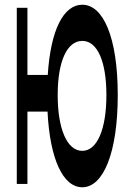

<svg xmlns="http://www.w3.org/2000/svg" viewBox="-20 -778 547 812"><path d="M51 -745V0H96V-306H181C191 -104 247 14 328 14C417 14 478 -132 478 -376C478 -619 417 -758 328 -758C249 -758 194 -652 182 -461H96V-745ZM224 -376C224 -520 264 -605 328 -605C391 -605 430 -520 430 -376C430 -232 391 -140 328 -140C264 -140 224 -232 224 -376Z"/></svg>

Font: 寒蝉无机体 CompactMedium
Style: Regular
Weight: 500
Width: 3
Designer: ChillTanhei {Warren2060}; 
Source Han Sans {Ryoko NISHIZUKA 西塚涼子 (kana, bopomofo & ideographs); Paul D. Hunt (Latin, Gre
Foundry: ChillType&Adobe
Version: Version 1.000;Glyphs 3.1.1 (3135)